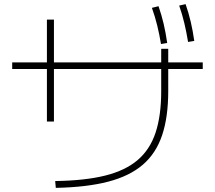

<svg xmlns="http://www.w3.org/2000/svg" viewBox="-20 -875 1040 929"><path d="M247 1Q391 -1 489 -25.5Q587 -50 646.5 -101Q706 -152 733 -234Q760 -316 760 -434V-557V-639H794V-557V-434Q794 -309 764.5 -221Q735 -133 671 -78Q607 -23 503.5 4Q400 31 250 34ZM207 -287V-780H241V-287ZM39 -541V-573H961V-541ZM759 -662Q751 -710 740.5 -752.5Q730 -795 715 -837L747 -845Q762 -802 772 -759Q782 -716 789 -667ZM890 -672Q882 -720 872 -762.5Q862 -805 847 -848L878 -855Q893 -812 903 -769Q913 -726 920 -677Z"/></svg>

Font: M PLUS 1 Thin ExtraLight
Style: Regular
Weight: 250
Version: Version 1.001